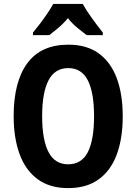

<svg xmlns="http://www.w3.org/2000/svg" viewBox="-20 -954 698 984"><path d="M609 -358Q609 -245 578.5 -162.5Q548 -80 486 -35Q424 10 329 10Q235 10 173 -35.5Q111 -81 80.5 -164Q50 -247 50 -359Q50 -535 120 -630Q190 -725 330 -725Q425 -725 486.5 -680Q548 -635 578.5 -553Q609 -471 609 -358ZM196 -358Q196 -238 228.5 -175Q261 -112 329 -112Q398 -112 430 -174Q462 -236 462 -358Q462 -480 430 -542.5Q398 -605 330 -605Q261 -605 228.5 -542Q196 -479 196 -358ZM404 -934Q422 -901 451 -861Q480 -821 507 -787V-774H424Q404 -789 377 -811Q350 -833 328 -861Q305 -833 278 -810.5Q251 -788 233 -774H149V-787Q165 -806 185.5 -833Q206 -860 224 -887Q242 -914 253 -934Z"/></svg>

Font: Noto Sans Sinhala UI Condensed
Style: Bold
Weight: 700
Width: 3
Designer: Jelle Bosma - Monotype Design Team
Foundry: Monotype Imaging Inc.
Version: Version 2.006; ttfautohint (v1.8.4.7-5d5b)